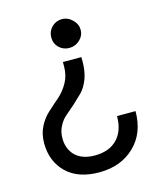

<svg xmlns="http://www.w3.org/2000/svg" viewBox="-109 -602 733 881"><g transform="rotate(-15 257.0 -161.0)"><path d="M268.6 -386.7Q240.2 -386.7 219.7 -406.2Q200.2 -425.8 200.2 -454.1Q200.2 -482.4 219.7 -502.9Q240.2 -523.4 268.6 -523.4Q296.9 -523.4 318.4 -502Q339.8 -481.4 339.8 -454.1Q339.8 -426.8 319.3 -407.2Q297.9 -386.7 268.6 -386.7ZM253.9 200.2Q154.3 200.2 98.6 146.5Q43 91.8 43 5.9Q43 -39.1 61.5 -74.2Q80.1 -109.4 106.4 -131.8Q132.8 -156.2 159.2 -178.7Q185.5 -202.1 204.1 -235.4Q222.7 -268.6 222.7 -311.5Q222.7 -318.4 222.7 -332Q245.1 -332 310.5 -332Q310.5 -327.1 310.5 -310.5Q310.5 -265.6 297.9 -230.5Q284.2 -194.3 263.7 -172.9Q244.1 -153.3 220.7 -131.8Q197.3 -111.3 176.8 -93.8Q157.2 -78.1 143.6 -51.8Q129.9 -26.4 129.9 5.9Q129.9 56.6 162.1 88.9Q195.3 120.1 253.9 120.1Q322.3 120.1 360.4 81.1Q398.4 42 398.4 -28.3Q427.7 -28.3 486.3 -28.3Q486.3 76.2 421.9 137.7Q357.4 200.2 253.9 200.2Z"/></g></svg>

Font: Overpass
Style: Regular
Weight: 400
Designer: Delve Withrington, Thomas Jockin
Version: Version 3.000;DELV;Overpass; ttfautohint (v1.5)